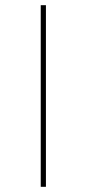

<svg xmlns="http://www.w3.org/2000/svg" viewBox="-20 -720 334 740"><path d="M137 0V-700H157V0Z"/></svg>

Font: Montserrat Alternates Thin
Style: Regular
Weight: 100
Designer: Julieta Ulanovsky
Foundry: Julieta Ulanovsky
Version: Version 9.000